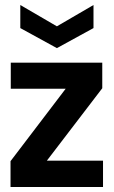

<svg xmlns="http://www.w3.org/2000/svg" viewBox="-20 -746 453 766"><path d="M22 0V-103L242 -392H23V-496H388V-394L167 -105H391V0ZM207 -554 61 -634V-726L207 -641L353 -726V-634Z"/></svg>

Font: Rethink Sans
Style: Bold
Weight: 700
Designer: The Rethink Sans project authors (Hans Thiessen). DM Sans designed by Colophon Foundry.
Foundry: Rethink Communications LLC
Version: Version 1.001